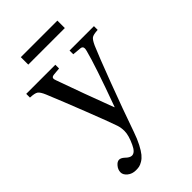

<svg xmlns="http://www.w3.org/2000/svg" viewBox="-273 -741 1068 1068"><g transform="rotate(-45 261.5 -207.0)"><path d="M118.2 -597.2V-655.8H405.8V-597.2ZM-4.9 -460.9V-490.2H224.1V-460.9L181.2 -457Q165.5 -455.6 162.8 -447.5Q160.2 -439.5 166 -425.8Q220.2 -272.5 289.1 -90.8H291Q378.9 -331.5 401.9 -421.9Q406.2 -437 403.3 -445.8Q400.4 -454.6 388.2 -456.1L335.9 -460.9V-490.2H527.8V-460.9Q491.7 -459 480 -450.2Q468.3 -441.4 454.1 -410.2Q430.7 -356.4 372.6 -202.6Q314.5 -48.8 269 82Q254.4 124.5 238.3 155.3Q222.2 186 208.7 202.4Q195.3 218.8 179.4 228.3Q163.6 237.8 152.3 240Q141.1 242.2 127 242.2Q97.2 242.2 77.1 225.6Q57.1 209 57.1 189.9Q57.1 168.9 71.8 151.4Q86.4 133.8 101.1 133.8Q115.2 133.8 130.9 147.9Q151.9 168.9 168 168.9Q192.9 168.9 211.9 127Q235.8 76.2 235.8 42Q235.8 16.1 228 -6.8Q210.4 -58.1 159.4 -188.2Q108.4 -318.4 70.8 -409.2Q57.1 -441.9 44.2 -450.7Q31.2 -459.5 -4.9 -460.9Z"/></g></svg>

Font: Heuristica
Style: Regular
Weight: 400
Version: Version 1.0.2